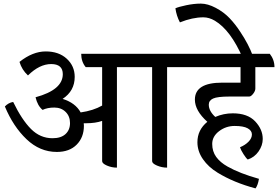

<svg xmlns="http://www.w3.org/2000/svg" viewBox="-20 -909 1541 1064"><path d="M1047 -537H906V20Q877 20 850 8.5Q823 -3 823 -16V-537H628V20Q599 20 572.5 8.5Q546 -3 546 -16V-239Q509 -226 457 -226H444Q445 -222 445 -212Q445 -148 405 -107.5Q365 -67 295 -67Q201 -67 127 -137.5Q53 -208 7 -319Q27 -340 53 -344Q101 -245 152 -194Q203 -143 271 -143Q318 -143 343 -166Q368 -189 368 -227Q368 -265 343.5 -289Q319 -313 281 -313Q243 -313 216 -300Q188 -323 177 -370Q328 -411 328 -498Q328 -554 263.5 -554Q199 -554 135 -491Q101 -522 88 -566Q161 -624 233.5 -624Q306 -624 350 -583.5Q394 -543 394 -483Q394 -405 327 -361Q398 -339 427 -286Q497 -296 546 -324V-537H455Q430 -567 430 -611H1022Q1047 -579 1047 -537Z M1361 -374H1252Q1185 -374 1161 -363Q1137 -352 1137 -329Q1137 -294 1173 -261Q1219 -281 1270 -281Q1352 -281 1394 -236.5Q1436 -192 1436 -139Q1436 -103 1413 -70Q1390 -37 1353 -25Q1344 -32 1329.5 -54.5Q1315 -77 1310 -93Q1339 -105 1357.5 -124Q1376 -143 1376 -164Q1376 -185 1352.5 -198Q1329 -211 1280.5 -211Q1232 -211 1194 -182Q1156 -153 1156 -111.5Q1156 -70 1178 -39.5Q1200 -9 1241 14Q1308 52 1415 82Q1409 118 1396 135Q1276 103 1186 48Q1135 17 1104.5 -27Q1074 -71 1074 -121Q1074 -189 1129 -234Q1060 -296 1060 -357Q1060 -451 1211 -451H1313V-537H1002Q976 -569 976 -611H1475Q1501 -578 1501 -537H1395V-418Q1395 -405 1383 -389.5Q1371 -374 1361 -374Z M1107 -813Q1047 -813 977 -785Q958 -821 952 -863Q969 -871 1012 -880Q1055 -889 1093 -889Q1131 -889 1175.5 -865.5Q1220 -842 1252 -808.5Q1284 -775 1312 -732Q1358 -663 1381 -600L1325 -588Q1258 -742 1171 -794Q1139 -813 1107 -813Z"/></svg>

Font: Karma Medium
Style: Regular
Weight: 500
Designer: Joana Correia
Foundry: Indian Type Foundry
Version: Version 1.202;PS 1.0;hotconv 1.0.78;makeotf.lib2.5.61930; tt